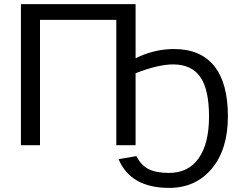

<svg xmlns="http://www.w3.org/2000/svg" viewBox="-20 -708 1177 936"><path d="M641 0H547V-611H175V0H82V-688H641V-424Q732 -469 828 -469Q958 -469 1024.5 -386Q1091 -303 1091 -141Q1091 20 1012.5 114Q934 208 805 208Q617 208 558 68L645 53Q667 97 703.5 116Q740 135 804 135Q898 135 948.5 63.5Q999 -8 999 -140Q999 -271 956.5 -332.5Q914 -394 824 -394Q752 -394 641 -351Z"/></svg>

Font: Libra Sans
Style: Regular
Weight: 400
Foundry: Context Ltd
Version: Version 1.002